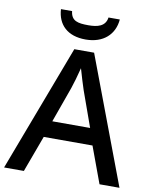

<svg xmlns="http://www.w3.org/2000/svg" viewBox="-98 -997 851 1070"><g transform="rotate(10 327.0 -462.0)"><path d="M492 -924H428C421 -872 375 -862 325 -862C265 -862 228 -869 222 -924H159C164 -837 220 -781 323 -781C424 -781 485 -839 492 -924ZM540 0H653L383 -717H271L0 0H112L188 -206H464ZM362 -501 434 -300H220L292 -501C300 -524 316 -578 326 -619C334 -589 355 -522 362 -501Z"/></g></svg>

Font: Noto Sans Hanifi Rohingya Medium
Style: Regular
Weight: 500
Designer: Monotype Design Team and DaltonMaag
Foundry: Google LLC
Version: Version 2.102